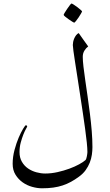

<svg xmlns="http://www.w3.org/2000/svg" viewBox="-20 -895 610 1066"><path d="M493.2 -78.1Q493.2 -57.6 490 -35.6Q486.8 -13.7 478.3 8.1Q469.7 29.8 455.3 49.8Q440.9 69.8 418.5 85.9Q396 102.5 374 114.5Q352.1 126.5 327.9 134.5Q303.7 142.6 275.6 146.5Q247.6 150.4 212.9 150.4Q187 150.4 158.2 142.3Q129.4 134.3 105.7 117.4Q82 100.6 66.2 75.2Q50.3 49.8 50.3 14.6Q50.3 -23.9 60.5 -62.3Q70.8 -100.6 83.7 -130.9Q96.7 -161.1 108.4 -180.2Q120.1 -199.2 122.6 -199.2Q130.9 -199.2 130.9 -192.9Q130.9 -190.9 124 -179Q117.2 -167 109.6 -147.9Q102.1 -128.9 95.2 -103.8Q88.4 -78.6 88.4 -50.3Q88.4 -19.5 101.6 3.2Q114.7 25.9 135.7 40.3Q156.7 54.7 181.9 61.5Q207 68.4 231 68.4Q265.1 68.4 299.8 60.5Q334.5 52.7 365 41.5Q395.5 30.3 419.2 17.3Q442.9 4.4 454.6 -6.3Q457 -8.8 459 -14.4Q460.9 -20 462.2 -26.9Q463.4 -33.7 464.4 -40.3Q465.3 -46.9 465.3 -50.8Q465.3 -70.3 461.9 -104Q458.5 -137.7 452.6 -179.9Q446.8 -222.2 439.7 -270Q432.6 -317.9 425.3 -365.2L410.2 -463.9Q402.8 -511.2 397 -548.8Q391.1 -586.4 387.7 -611.8Q384.3 -637.2 384.3 -645Q384.3 -652.8 386.2 -662.6Q388.2 -672.4 392.3 -681.9Q396.5 -691.4 402.6 -699.5Q408.7 -707.5 417 -711.4Q417.5 -710 426 -698.5Q434.6 -687 443.8 -673.3L469.7 -637.2Q459 -629.9 449.2 -614.7Q439.5 -599.6 439.5 -579.6Q439.5 -558.1 443.4 -524.7Q447.3 -491.2 453.4 -449.2Q459.5 -407.2 466.3 -359.9Q473.1 -312.5 479.2 -263.9Q485.4 -215.3 489.3 -167.7Q493.2 -120.1 493.2 -78.1ZM435.5 -832Q435.5 -829.6 429.7 -819.6Q423.8 -809.6 416.5 -798.3Q409.2 -787.1 401.6 -778.1Q394 -769 391.6 -769Q390.1 -769 380.9 -774.9Q371.6 -780.8 361.1 -788.1Q350.6 -795.4 342 -802.5Q333.5 -809.6 333.5 -812.5Q333.5 -814.9 339.6 -825Q345.7 -835 353.3 -846.2Q360.8 -857.4 367.9 -866.5Q375 -875.5 377 -875.5Q379.4 -875.5 389.2 -869.4Q398.9 -863.3 409.2 -855.5Q419.4 -847.7 427.5 -840.6Q435.5 -833.5 435.5 -832Z"/></svg>

Font: Accordance
Style: Italic
Weight: 400
Italic angle: -11°
Version: Version 1.2 (build January 31, 2020) Miklal Software Solutio